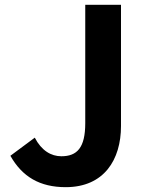

<svg xmlns="http://www.w3.org/2000/svg" viewBox="-20 -761 608 795"><path d="M481 -490V-741H407H333V-251C333 -149 299 -114 234 -114C192 -114 152 -137 124 -191L23 -116C72 -29 145 14 252 14C411 14 481 -100 481 -239Z"/></svg>

Font: GenSekiGothic2 TW B
Style: Regular
Weight: 700
Version: Version 2.100;PS 2.1;hotconv 16.6.51;makeotf.lib2.5.65220 DE